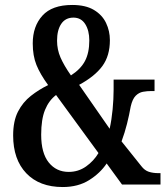

<svg xmlns="http://www.w3.org/2000/svg" viewBox="-20 -744 677 774"><path d="M233 10Q139 10 86 -45.5Q33 -101 33 -198Q33 -256 52.5 -294Q72 -332 104.5 -357.5Q137 -383 174 -401Q142 -445 127 -482Q112 -519 112 -569Q112 -638 151 -681Q190 -724 271 -724Q325 -724 358.5 -704Q392 -684 407.5 -651.5Q423 -619 423 -582Q423 -519 392.5 -477.5Q362 -436 299 -402L422 -225Q430 -261 434 -303Q438 -345 438 -382V-423H603V-377H591Q573 -377 556.5 -374Q540 -371 527 -358Q514 -345 507 -315Q501 -281 492 -245Q483 -209 470 -174L550 -74Q563 -57 580 -51.5Q597 -46 619 -46H627V0H472L410 -85Q384 -46 339.5 -18Q295 10 233 10ZM266 -440Q305 -465 322.5 -498Q340 -531 340 -581Q340 -621 323.5 -647Q307 -673 276 -673Q244 -673 227 -648Q210 -623 210 -580Q210 -544 224 -512Q238 -480 266 -440ZM257 -51Q296 -51 327 -73Q358 -95 377 -127L206 -361Q177 -339 161.5 -301Q146 -263 146 -201Q146 -127 176.5 -89Q207 -51 257 -51Z"/></svg>

Font: Noto Serif Tamil ExtraCondensed SemiBold
Style: Italic
Weight: 600
Width: 2
Italic angle: -12°
Designer: Indian Type Foundry, Tom Grace, and the Monotype Design Team
Foundry: Monotype Imaging Inc.
Version: Version 2.003; ttfautohint (v1.8.4.7-5d5b)